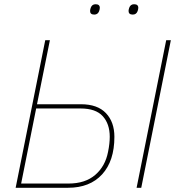

<svg xmlns="http://www.w3.org/2000/svg" viewBox="-20 -888 844 908"><path d="M426 -819Q406 -819 406 -836Q406 -842 409 -851Q415 -868 432 -868Q452 -868 452 -851Q452 -845 449 -836Q443 -819 426 -819ZM608 -819Q588 -819 588 -836Q588 -842 591 -851Q597 -868 614 -868Q634 -868 634 -851Q634 -845 631 -836Q625 -819 608 -819ZM54 0 194 -698H216L155 -395H363Q441 -395 481 -353Q521 -311 521 -241Q521 -127 463 -63.5Q405 0 302 0ZM80 -20H304Q383 -20 430.5 -61Q478 -102 491 -170Q499 -209 499 -241Q499 -302 466 -338.5Q433 -375 361 -375H151ZM626 0 766 -698H788L648 0Z"/></svg>

Font: IBM Plex Sans Thin
Style: Italic
Weight: 100
Italic angle: -11.31°
Designer: Mike Abbink, Paul van der Laan, Pieter van Rosmalen
Foundry: Bold Monday
Version: Version 3.0